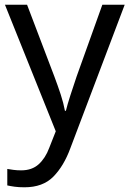

<svg xmlns="http://www.w3.org/2000/svg" viewBox="-20 -556 550 816"><path d="M1 -536H95L211 -231Q226 -191 238 -154.5Q250 -118 256 -85H260Q266 -110 279 -150.5Q292 -191 306 -232L415 -536H510L279 74Q251 150 206.5 195Q162 240 84 240Q60 240 42 237.5Q24 235 11 232V162Q22 164 37.5 166Q53 168 70 168Q116 168 144.5 142Q173 116 189 73L217 2Z"/></svg>

Font: Noto Sans Kaithi
Style: Regular
Weight: 400
Designer: Monotype Design Team
Foundry: Monotype Imaging Inc.
Version: Version 2.005; ttfautohint (v1.8.4.7-5d5b)